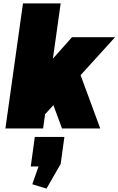

<svg xmlns="http://www.w3.org/2000/svg" viewBox="-20 -760 701 1136"><path d="M76 -169 406 -540H661L235 -71ZM116 -740H339L235 0H12ZM262 -229 443 -353 573 0H347ZM361 50 339 210 255 356 171 330 249 109 327 225H162L186 50Z"/></svg>

Font: Pathway Extreme Condensed Black
Style: Italic
Weight: 900
Width: 3
Italic angle: -8°
Version: Version 1.001;gftools[0.9.26]